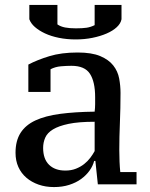

<svg xmlns="http://www.w3.org/2000/svg" viewBox="-20 -748 609 779"><path d="M464 -139Q464 -116 465 -92.5Q466 -69 468 -50H534V0H377L367 -95H362Q357 -75 343.5 -56Q330 -37 309.5 -22Q289 -7 261 2Q233 11 199 11Q165 11 136.5 1Q108 -9 87 -27Q66 -45 54.5 -70.5Q43 -96 43 -128Q43 -177 63.5 -209Q84 -241 124 -259.5Q164 -278 224 -286Q284 -294 364 -295Q366 -311 366 -325.5Q366 -340 366 -354Q366 -416 345 -448.5Q324 -481 270 -481Q250 -481 227 -479Q204 -477 185 -467V-375H95V-486Q131 -505 180 -520Q229 -535 295 -535Q352 -535 386.5 -520.5Q421 -506 439.5 -482.5Q458 -459 463.5 -429.5Q469 -400 469 -371Q469 -308 466.5 -250.5Q464 -193 464 -139ZM245 -56Q269 -56 288 -63.5Q307 -71 321.5 -82.5Q336 -94 346.5 -108Q357 -122 364 -135V-254Q299 -254 258.5 -245.5Q218 -237 195 -223Q172 -209 163.5 -189.5Q155 -170 155 -148Q155 -103 179 -79.5Q203 -56 245 -56ZM287 -588Q251 -588 219 -594.5Q187 -601 162.5 -612.5Q138 -624 121.5 -638.5Q105 -653 99 -670V-728H213V-649Q226 -640 244 -636.5Q262 -633 288 -633Q315 -633 331.5 -635.5Q348 -638 364 -646V-728H473V-670Q470 -653 454 -638Q438 -623 412.5 -612Q387 -601 355 -594.5Q323 -588 287 -588Z"/></svg>

Font: PT Serif Caption
Style: Regular
Weight: 400
Designer: A.Korolkova, O.Umpeleva, V.Yefimov
Foundry: ParaType Ltd
Version: Version 1.000W OFL